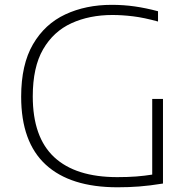

<svg xmlns="http://www.w3.org/2000/svg" viewBox="-20 -769 793 794"><path d="M466 5.5Q271 5.5 169.2 -88Q67.5 -181.5 67.5 -369Q67.5 -502 116.5 -586Q165.5 -670 250.2 -709.5Q335 -749 442 -749Q491 -749 536.8 -742.5Q582.5 -736 633.5 -722.5V-680Q575.5 -696 530.5 -701.5Q485.5 -707 445 -707Q350 -707 275.5 -673Q201 -639 158.2 -565Q115.5 -491 115.5 -370.5Q115.5 -201.5 204.2 -119Q293 -36.5 465 -36.5Q508.5 -36.5 543.8 -39.2Q579 -42 609.5 -47V-360H654V-10Q598 -1 555.5 2.2Q513 5.5 466 5.5Z"/></svg>

Font: Encode Sans Expanded ExtraLight
Style: Regular
Weight: 200
Width: 7
Designer: Multiple Designers
Foundry: Impallari Type
Version: Version 3.000; ttfautohint (v1.8.3) -l 8 -r 50 -G 200 -x 14 